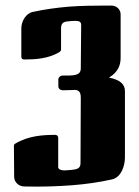

<svg xmlns="http://www.w3.org/2000/svg" viewBox="-20 -674 502 694"><path d="M200.7 -574.7C202.1 -599.1 221.2 -595.7 240.2 -598.1C244.6 -598.6 249 -598.6 252.4 -598.6C267.6 -598.6 273.4 -594.2 273.4 -584L272 -426.8C272 -399.4 244.6 -400.9 207 -400.9C197.8 -400.9 190.9 -394 190.9 -386.7V-361.8C190.9 -354 197.8 -347.7 207 -347.7L244.1 -348.6C246.1 -349.1 248 -349.1 249.5 -349.1C270 -349.1 272 -333.5 272 -320.8L271 -83.5C271 -61 251.5 -61.5 229.5 -59.1C223.1 -58.6 217.8 -58.1 213.4 -58.1C201.7 -58.1 192.4 -61 190.4 -68.4V-176.3C190.4 -181.6 186 -186.5 180.2 -186.5C136.2 -186.5 82.5 -183.6 35.2 -154.8C31.7 -153.3 30.3 -150.4 30.3 -146.5L31.2 -34.7C31.2 -16.6 46.9 0 67.9 0C82.5 0.5 96.7 0.5 110.4 0.5C145 0.5 189.5 -0.5 240.2 -4.4C291 -8.3 337.4 -15.1 384.3 -25.4C419.4 -33.2 431.6 -76.2 431.6 -105V-344.2C431.6 -369.1 415 -385.3 374 -393.6C407.7 -413.6 416 -439.9 416 -464.8V-622.6C416 -639.6 401.4 -653.8 383.3 -653.8H354.5C316.9 -653.8 274.4 -653.3 228.5 -649.9C182.6 -646 141.1 -640.1 98.6 -630.9C73.2 -626 57.1 -596.2 57.1 -571.8V-468.3C57.1 -462.9 61 -459 66.4 -459C105 -459 155.3 -460.9 196.3 -486.8C199.2 -489.3 200.7 -491.7 200.7 -495.1Z"/></svg>

Font: QTS-Omar 
Style: Regular
Weight: 400
Designer: Mohammed Abd El khaliq
Foundry: QafType Studio
Version: Version 1.001